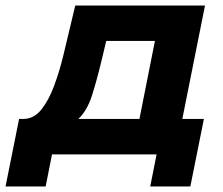

<svg xmlns="http://www.w3.org/2000/svg" viewBox="-87 -558 807 694"><path d="M-67 116 -18 -128H-1Q36 -129 62.5 -162Q89 -195 108.5 -247.5Q128 -300 142 -358L185 -538H654L572 -128H650L601 116H456L479 0H101L78 116ZM417 -128 473 -410H297L279 -335Q263 -268 245.5 -213Q228 -158 196 -128Z"/></svg>

Font: Montserrat
Style: Bold Italic
Weight: 700
Italic angle: -11.3°
Designer: Julieta Ulanovsky
Foundry: Julieta Ulanovsky
Version: Version 9.000; ttfautohint (v1.8.4.7-5d5b)